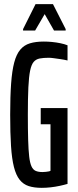

<svg xmlns="http://www.w3.org/2000/svg" viewBox="-20 -896 373 924"><path d="M181 8Q144 8 118 -0.5Q92 -9 74.5 -31Q57 -53 47 -92.5Q37 -132 33 -193.5Q29 -255 29 -344Q29 -432 33.5 -494Q38 -556 48.5 -595.5Q59 -635 77.5 -657Q96 -679 124 -687.5Q152 -696 191 -696Q210 -696 230.5 -694Q251 -692 270.5 -688Q290 -684 305 -678V-605Q288 -609 270.5 -611.5Q253 -614 238.5 -616Q224 -618 215 -618Q189 -618 171 -614.5Q153 -611 142 -598Q131 -585 125 -556Q119 -527 116.5 -475.5Q114 -424 114 -344Q114 -272 115.5 -222.5Q117 -173 120.5 -142.5Q124 -112 131.5 -95.5Q139 -79 152 -73.5Q165 -68 184 -68Q194 -68 201 -69Q208 -70 214 -71Q220 -72 223 -74V-298H176V-376H305V-11Q288 -6 267 -1.5Q246 3 224 5.5Q202 8 181 8ZM91 -749V-756L151 -876H235L296 -756V-749H240L195 -828L149 -749Z"/></svg>

Font: Saira UltraCondensed SemiBold
Style: Regular
Weight: 600
Width: 1
Designer: Hector Gatti with collaboration of the Omnibus-Type team
Foundry: Omnibus-Type
Version: Version 1.101